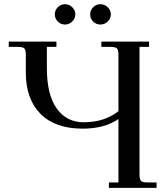

<svg xmlns="http://www.w3.org/2000/svg" viewBox="-20 -902 791 922"><path d="M22 -676.8V-702.1H251V-676.8H205.1V-575.2Q205.1 -446.8 252.4 -380.9Q299.8 -314.9 381.8 -314.9Q481.9 -314.9 548.8 -368.2V-637.2Q548.8 -662.1 541.7 -669.4Q534.7 -676.8 509.8 -676.8H466.8V-702.1H695.8V-676.8H649.9V-65.9Q649.9 -41 657 -33.4Q664.1 -25.9 689 -25.9H731.9V0H502.9V-25.9H548.8V-330.1Q481 -284.2 377 -284.2Q245.1 -284.2 174.6 -355.2Q104 -426.3 104 -553.2V-637.2Q104 -662.1 96.9 -669.4Q89.8 -676.8 64.9 -676.8ZM257.6 -798.6Q243.2 -813 243.2 -833Q243.2 -853 257.6 -867.4Q272 -881.8 292 -881.8Q312 -881.8 326.9 -867.4Q341.8 -853 341.8 -833Q341.8 -813 326.9 -798.6Q312 -784.2 292 -784.2Q272 -784.2 257.6 -798.6ZM461.9 -881.8Q482.4 -881.8 497.3 -867.4Q512.2 -853 512.2 -833Q512.2 -813 497.3 -798.6Q482.4 -784.2 461.9 -784.2Q441.9 -784.2 427.5 -798.6Q413.1 -813 413.1 -833Q413.1 -853 427.5 -867.4Q441.9 -881.8 461.9 -881.8Z"/></svg>

Font: Dihjauti S
Style: Bold
Weight: 700
Designer: T. Christopher White
Version: Version 3.0.0